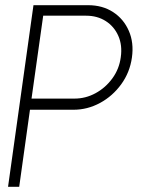

<svg xmlns="http://www.w3.org/2000/svg" viewBox="-20 -720 548 740"><path d="M11 0 109 -700H319.5Q375 -700 415.8 -673.5Q456.5 -647 476.5 -601.2Q496.5 -555.5 488.5 -498.5Q480.5 -441 447.2 -395.2Q414 -349.5 365.5 -323.2Q317 -297 263 -297H95.5L54 0ZM101.5 -340H267Q310 -340 348.2 -360.8Q386.5 -381.5 413 -417.8Q439.5 -454 445.5 -499.5Q452 -545.5 436 -581.8Q420 -618 387.5 -638.8Q355 -659.5 312 -659.5H146.5Z"/></svg>

Font: Urbanist ExtraLight
Style: Italic
Weight: 250
Version: Version 1.303